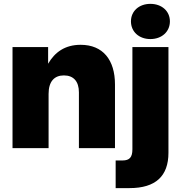

<svg xmlns="http://www.w3.org/2000/svg" viewBox="-20 -756 924 980"><path d="M228 -276.4C228 -340.3 257.3 -371.1 306.2 -371.1C355.5 -371.1 382.8 -340.3 382.8 -284.7V0H566.9V-324.7C566.9 -450.2 505.4 -527.3 391.6 -527.3C312 -527.3 259.8 -489.7 225.6 -430.7V-515.6H43.9V0H228ZM655.8 -515.6V5.9C655.8 46.9 641.1 63 605.5 63H570.3V204.1H641.6C773.9 204.1 839.8 143.1 839.8 23.9V-515.6ZM747.6 -556.6C805.7 -556.6 847.2 -594.2 847.2 -647C847.2 -699.2 805.7 -736.3 747.6 -736.3C689.5 -736.3 648.4 -699.2 648.4 -647C648.4 -594.2 689.5 -556.6 747.6 -556.6Z"/></svg>

Font: Raveo Display Display ExtraBold
Style: Regular
Weight: 800
Designer: Jakub Foglar, Rasmus Andersson (Inter)
Foundry: Jakubfoglar.com
Version: Version 1.100;Glyphs 3.2.3 (3260)